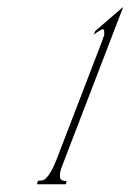

<svg xmlns="http://www.w3.org/2000/svg" viewBox="-20 -487 347 511"><path d="M78.1 3.4 81.1 -5.9Q98.1 -5.9 102.1 -12.7Q115.2 -23.9 129.4 -59.6L251.5 -377Q253.4 -383.3 254.9 -387.2Q256.3 -391.1 257.3 -393.1Q258.3 -409.2 254.4 -409.2Q249.5 -409.2 229.5 -395L233.4 -404.3L306.2 -467.3L307.1 -466.3L146 -46.9Q140.1 -32.7 139.6 -23.7Q139.2 -14.6 141.1 -10.7Q144 -5.9 157.2 -4.9L155.3 3.4Z"/></svg>

Font: ML-NILA06_NewLipi
Style: Regular
Weight: 400
Designer: CLT@C-DIT
Version: Version ML-NILA06_NewLipi 2.